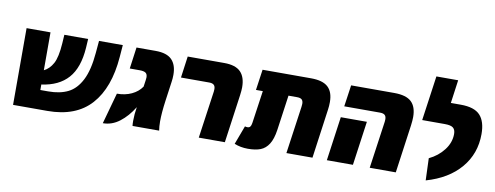

<svg xmlns="http://www.w3.org/2000/svg" viewBox="-63 -1066 3629 1407"><g transform="rotate(10 1751.5 -362.0)"><path d="M786 -571 779 -482Q761 -249 649 -124.5Q537 0 325 0H70V-571H248V-289Q289 -309 314.5 -355.5Q340 -402 347 -507L351 -571H528L524 -505Q514 -355 445 -277.5Q376 -200 248 -183V-142H307Q394 -142 454 -172Q514 -202 552 -276.5Q590 -351 601 -480L609 -571Z M1189 -421Q1189 -393 1185 -368L1165 -225Q1152 -131 1152 -68Q1152 -30 1157 0H959Q957 -12 957 -38Q957 -87 966 -141Q922 -69 865 -25.5Q808 18 741 18L805 -213Q866 -213 914 -235.5Q962 -258 989 -298L996 -347Q998 -363 998 -368Q998 -392 984.5 -401.5Q971 -411 940 -411H866L888 -571H1030Q1114 -571 1151.5 -532.5Q1189 -494 1189 -421Z M1502 -352Q1503 -359 1503 -370Q1503 -391 1492 -401Q1481 -411 1457 -411H1247L1269 -571H1541Q1625 -571 1663 -532.5Q1701 -494 1701 -418Q1701 -395 1696 -358L1646 0H1452Z M2353 -423Q2353 -394 2349 -367L2298 0H2104L2154 -352Q2156 -370 2156 -375Q2156 -397 2145.5 -407Q2135 -417 2109 -417H2046L2009 -155Q1999 -87 1975 -49Q1951 -11 1914 3.5Q1877 18 1820 18Q1765 18 1719 -1L1771 -140Q1778 -137 1790 -137Q1803 -137 1810 -145.5Q1817 -154 1820 -174L1855 -417H1804L1826 -571H2187Q2274 -571 2313.5 -534.5Q2353 -498 2353 -423Z M2774 -352Q2775 -358 2775 -369Q2775 -391 2764 -401Q2753 -411 2728 -411H2462L2485 -571H2806Q2895 -571 2934 -534Q2973 -497 2973 -421Q2973 -396 2968 -358L2918 0H2724ZM2451 -328H2645L2599 0H2405Z M3138 -144Q3205 -176 3247.5 -231.5Q3290 -287 3290 -351Q3290 -382 3273 -396.5Q3256 -411 3210 -411H3042L3089 -744H3251L3227 -571H3301Q3402 -571 3445 -525Q3488 -479 3488 -385Q3488 -239 3398 -133Q3308 -27 3144 20Z"/></g></svg>

Font: FiraGO Heavy
Style: Italic
Weight: 900
Italic angle: -8°
Designer: bBox Type GmbH
Foundry: bBox Type GmbH
Version: Version 1.001